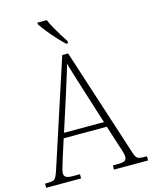

<svg xmlns="http://www.w3.org/2000/svg" viewBox="-137 -1018 876 1105"><g transform="rotate(-15 301.5 -465.5)"><path d="M-2 0V-25H16Q37 -25 47.5 -29Q58 -33 65 -47Q72 -61 81 -89L285 -714H320L529 -69Q538 -40 548.5 -32.5Q559 -25 590 -25H605V0H402V-25H430Q464 -25 474 -32.5Q484 -40 484 -56Q484 -69 476 -93.5Q468 -118 463 -133L426 -249H169L134 -140Q131 -130 126 -113.5Q121 -97 116.5 -81Q112 -65 112 -56Q112 -40 123 -32.5Q134 -25 168 -25H206V0ZM179 -279H417L349 -494Q334 -540 320.5 -585Q307 -630 298 -660Q295 -643 286.5 -616.5Q278 -590 269 -560.5Q260 -531 252 -506ZM324 -771Q304 -789 278 -817.5Q252 -846 229 -875Q206 -904 195 -921V-931H251Q260 -909 275 -882Q290 -855 306 -829Q322 -803 335 -784V-771Z"/></g></svg>

Font: Noto Serif Tamil SemiCondensed ExtraLight
Style: Regular
Weight: 200
Width: 4
Designer: Indian Type Foundry, Tom Grace, and the Monotype Design Team
Foundry: Monotype Imaging Inc.
Version: Version 2.004; ttfautohint (v1.8.4.7-5d5b)